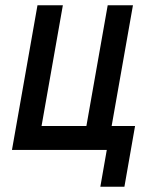

<svg xmlns="http://www.w3.org/2000/svg" viewBox="-20 -570 640 730"><path d="M386 0H25.5L122.5 -550H219L138 -91H308.5L389.5 -550H485.5L404.5 -91H493.5L453 140H361.5Z"/></svg>

Font: JuliaMono SemiBoldItalic
Style: Regular
Weight: 600
Italic angle: -9°
Monospace: yes
Designer: cormullion
Foundry: corm
Version: Version 0.049; ttfautohint (v1.8.4)